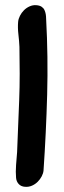

<svg xmlns="http://www.w3.org/2000/svg" viewBox="-20 -721 247 741"><path d="M77 0Q91 1 103.5 -4.5Q116 -10 125.5 -19.5Q135 -29 141 -40.5Q147 -52 148 -63Q158 -209 162 -355.5Q166 -502 158 -649Q158 -658 156.5 -666.5Q155 -675 151.5 -682.5Q148 -690 140.5 -695Q133 -700 120 -701Q107 -702 94.5 -696.5Q82 -691 72.5 -681.5Q63 -672 57 -660Q51 -648 50 -637Q48 -614 51 -588.5Q54 -563 55 -540Q56 -488 56 -436.5Q56 -385 54 -333Q52 -283 50 -234Q48 -185 46 -134Q44 -111 42 -84Q40 -57 42 -35Q43 -21 52 -11Q61 -1 77 0Z"/></svg>

Font: Balpaq
Style: Regular
Weight: 400
Designer: Abay Emes
Version: Version 1.000